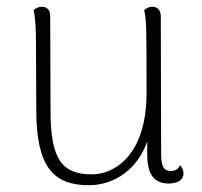

<svg xmlns="http://www.w3.org/2000/svg" viewBox="-20 -534 595 566"><path d="M511 -47C504 -32 492 -30 484 -30C463 -30 455 -43 455 -80L454 -486C454 -504 444 -514 430 -514C417 -514 409 -508 405 -504C412 -476 412 -441 412 -260C412 -75 316 -20 251 -20C163 -20 129 -64 129 -206L128 -487C128 -504 119 -514 104 -514C92 -514 84 -509 79 -504C84 -484 86 -450 86 -412L87 -205C88 -44 136 12 242 12C318 12 386 -36 414 -117V-78C414 -22 433 7 477 7C504 7 521 -4 521 -23C521 -30 518 -38 511 -47Z"/></svg>

Font: Arima Koshi ExtraLight
Style: Regular
Weight: 275
Designer: Joana Correia and Natanael Gama
Foundry: NDISCOVER
Version: Version 1.019;PS 001.019;hotconv 1.0.88;makeotf.lib2.5.64775